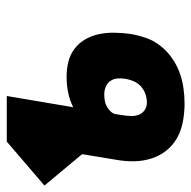

<svg xmlns="http://www.w3.org/2000/svg" viewBox="-60 -552 578 581"><g transform="rotate(-90 229.5 -261.0)"><path d="M207 8Q180 8 153 3Q126 -2 103.5 -14.5Q81 -27 65 -47Q49 -67 41 -92Q33 -117 32.5 -144Q32 -171 37 -199L54 -302L-41 -416L92 -530H230L196 -329Q218 -340 241.5 -344.5Q265 -349 288 -349Q312 -349 334 -343.5Q356 -338 373.5 -324.5Q391 -311 402 -291.5Q413 -272 417.5 -249.5Q422 -227 421.5 -203.5Q421 -180 418 -157Q414 -133 406 -109.5Q398 -86 382.5 -66Q367 -46 346 -31Q325 -16 302 -7.5Q279 1 255 4.5Q231 8 207 8ZM210 -106Q223 -106 236 -110.5Q249 -115 259 -124Q269 -133 274.5 -145.5Q280 -158 282 -171Q284 -183 283 -195Q282 -207 275.5 -216.5Q269 -226 258 -230.5Q247 -235 235 -235Q226 -235 216.5 -233.5Q207 -232 198.5 -227.5Q190 -223 183 -215.5Q176 -208 175 -199L172 -180Q170 -168 169.5 -155Q169 -142 173 -131Q177 -120 187 -113Q197 -106 210 -106Z"/></g></svg>

Font: Iosevka Slab Heavy
Style: Italic
Weight: 900
Italic angle: -9°
Monospace: yes
Designer: Belleve Invis
Foundry: Belleve Invis
Version: Version 11.1.0; ttfautohint (v1.8.3)